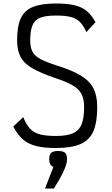

<svg xmlns="http://www.w3.org/2000/svg" viewBox="-20 -834 640 1100"><path d="M300 14Q232 14 186.5 2.5Q141 -9 110.5 -36Q80 -63 56 -109L113 -163Q130 -121 151.5 -97.5Q173 -74 208 -64.5Q243 -55 300 -55Q363 -55 398 -70.5Q433 -86 447.5 -122Q462 -158 462 -221Q462 -267 447 -295.5Q432 -324 396 -345Q360 -366 296 -387Q214 -415 166 -442.5Q118 -470 98 -508Q78 -546 78 -602Q78 -682 98.5 -728Q119 -774 168 -794Q217 -814 300 -814Q363 -814 405 -804.5Q447 -795 476 -771.5Q505 -748 527 -707L475 -650Q458 -688 437.5 -708.5Q417 -729 385 -737Q353 -745 300 -745Q243 -745 211 -732.5Q179 -720 166 -688.5Q153 -657 153 -602Q153 -563 166 -538Q179 -513 212 -495.5Q245 -478 304 -459Q392 -432 442.5 -401.5Q493 -371 515 -328.5Q537 -286 537 -221Q537 -134 515 -82.5Q493 -31 441 -8.5Q389 14 300 14ZM238 246 286 122Q262 114 262 78Q262 52 273.5 41.5Q285 31 313 31Q342 31 353 41.5Q364 52 364 78Q364 99 352.5 128Q341 157 323.5 188Q306 219 289 246Z"/></svg>

Font: Victor Mono
Style: Regular
Weight: 400
Monospace: yes
Designer: Rune Bjørnerås
Version: Version 1.561;gftools[0.9.30]